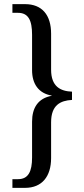

<svg xmlns="http://www.w3.org/2000/svg" viewBox="-20 -780 407 928"><path d="M40 128H101C183 128 227 73 227 -16V-189C227 -272 272 -294 328 -297V-337C272 -339 227 -362 227 -443V-617C227 -708 183 -760 101 -760H40V-718H67C117 -718 135 -682 135 -612V-441C135 -375 166 -329 230 -318V-317C164 -305 135 -259 135 -192V-19C135 49 117 86 67 86H40Z"/></svg>

Font: Noto Serif Ethiopic Cn
Style: Regular
Weight: 400
Width: 3
Designer: Monotype Design Team
Foundry: Monotype Imaging Inc.
Version: Version 2.102